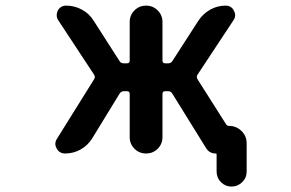

<svg xmlns="http://www.w3.org/2000/svg" viewBox="-20 -567 1040 686"><path d="M753.9 45.9V-15.6Q753.9 -18.6 751 -18.6Q728.5 -18.6 716.8 -37.1L595.7 -232.4Q590.8 -241.2 581.1 -241.2H570.3Q560.5 -241.2 560.5 -231.4V-77.1Q560.5 -52.7 543.5 -35.6Q526.4 -18.6 502 -18.6Q477.5 -18.6 460.4 -35.6Q443.4 -52.7 443.4 -77.1V-231.4Q443.4 -241.2 433.6 -241.2H422.9Q413.1 -241.2 407.2 -232.4L308.6 -71.3Q293 -46.9 267.6 -32.7Q242.2 -18.6 212.9 -18.6Q192.4 -18.6 182.6 -36.1Q177.7 -44.9 177.7 -52.7Q177.7 -62.5 183.6 -71.3L316.4 -284.2Q321.3 -292 316.4 -299.8L188.5 -494.1Q182.6 -502.9 182.6 -512.7Q182.6 -520.5 186.5 -529.3Q196.3 -546.9 216.8 -546.9Q246.1 -546.9 272.5 -532.7Q298.8 -518.6 314.5 -493.2L407.2 -348.6Q412.1 -340.8 421.9 -340.8H433.6Q443.4 -340.8 443.4 -350.6V-488.3Q443.4 -512.7 460.4 -529.8Q477.5 -546.9 502 -546.9Q526.4 -546.9 543.5 -529.8Q560.5 -512.7 560.5 -488.3V-350.6Q560.5 -340.8 570.3 -340.8H581.1Q590.8 -340.8 595.7 -348.6L689.5 -494.1Q706.1 -518.6 731.4 -532.7Q756.8 -546.9 786.1 -546.9Q806.6 -546.9 815.4 -529.3Q820.3 -520.5 820.3 -512.7Q820.3 -503.9 814.5 -495.1L685.5 -299.8Q680.7 -292 685.5 -284.2L787.1 -124Q791 -117.2 797.9 -117.2Q824.2 -117.2 842.8 -99.1Q861.3 -81.1 861.3 -54.7V45.9Q861.3 68.4 845.2 84Q829.1 99.6 807.1 99.6Q785.2 99.6 769.5 84Q753.9 68.4 753.9 45.9Z"/></svg>

Font: Rounded-X Mgen+ 1mn medium
Style: Regular
Weight: 500
Designer: [Source Han Sans]
Ryoko NISHIZUKA  (kana & ideographs); Paul D. Hunt (Latin, Greek & Cyrillic); Wenlong ZHANG  (bopomofo
Version: Version 1.059.20150602